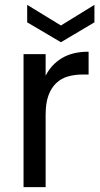

<svg xmlns="http://www.w3.org/2000/svg" viewBox="-20 -771 413 791"><path d="M168 0H77V-548H168V-459Q191 -505 235 -531.5Q279 -558 345 -558V-464H321Q288 -464 260 -456Q232 -448 211.5 -428.5Q191 -409 179.5 -377.5Q168 -346 168 -298ZM369 -751V-679L231 -597L92 -679V-751L231 -666Z"/></svg>

Font: Poppins
Style: Regular
Weight: 400
Designer: Ninad Kale (Devanagari), Jonny Pinhorn (Latin)
Foundry: Indian Type Foundry
Version: Version 3.002 2017